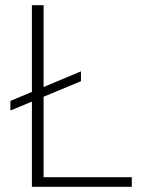

<svg xmlns="http://www.w3.org/2000/svg" viewBox="-20 -720 568 740"><path d="M20 -294V-331L292 -445V-407ZM103 0V-700H148V-37H488V0Z"/></svg>

Font: DM Sans 20pt ExtraLight
Style: Regular
Weight: 250
Version: Version 4.004;gftools[0.9.30]